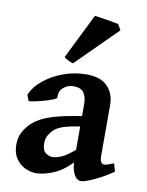

<svg xmlns="http://www.w3.org/2000/svg" viewBox="-85 -799 669 875"><g transform="rotate(10 250.0 -361.5)"><path d="M496.1 -54.7Q468.8 -35.6 439.5 -20Q410.2 -4.4 386.2 5.1Q362.3 14.6 350.1 14.6Q330.1 14.6 317.1 -11Q304.2 -36.6 304.2 -80.1V-335.4Q304.2 -365.7 290.8 -385.7Q277.3 -405.8 240.7 -405.3Q217.3 -405.3 196.8 -388.7Q176.3 -372.1 179.2 -342.8Q179.7 -337.9 162.8 -330.8Q146 -323.7 122.3 -317.1Q98.6 -310.5 78.4 -306.4Q58.1 -302.2 52.2 -303.7L42 -330.1Q57.6 -368.7 96.2 -400.1Q134.8 -431.6 186 -450.2Q237.3 -468.8 291.5 -468.8Q358.4 -468.8 389.9 -435.1Q421.4 -401.4 421.4 -351.6V-116.2Q421.4 -78.1 440.9 -78.1Q447.8 -78.1 456.8 -80.8Q465.8 -83.5 485.4 -91.3ZM309.1 -231Q247.6 -221.2 222.4 -211.7Q197.3 -202.1 184.1 -189Q171.4 -176.3 163.6 -161.6Q155.8 -147 155.8 -126.5Q155.8 -93.3 172.1 -82Q188.5 -70.8 201.2 -70.8Q220.2 -70.8 245.4 -81.5Q270.5 -92.3 309.1 -126.5L313 -71.8Q267.1 -22.5 221.7 -3.9Q176.3 14.6 143.1 14.6Q116.2 14.6 90.6 2.2Q64.9 -10.3 48.3 -35.4Q31.7 -60.5 31.7 -98.1Q31.7 -131.3 43.9 -154.5Q56.2 -177.7 73.7 -195.8Q89.8 -211.9 113.8 -226.1Q137.7 -240.2 183.1 -253.4Q228.5 -266.6 309.1 -278.8ZM221.7 -507.8Q212.9 -509.3 198.7 -516.8Q184.6 -524.4 179.2 -528.8L282.7 -738.3Q288.1 -737.8 303.7 -735.4Q319.3 -732.9 338.1 -730Q356.9 -727.1 372.6 -724.1Q388.2 -721.2 393.6 -719.7L408.7 -693.4Z"/></g></svg>

Font: Gentium Plus
Style: Bold
Weight: 700
Designer: Victor Gaultney, Annie Olsen, Iska Routamaa, Becca Hirsbrunner
Foundry: SIL International
Version: Version 6.101